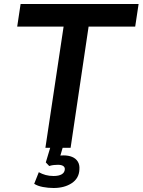

<svg xmlns="http://www.w3.org/2000/svg" viewBox="-20 -739 713 960"><path d="M207 0 298 -606H66L83 -719H673L656 -606H423L333 0ZM248 201Q221 201 194.5 196Q168 191 151 180L174 122Q190 131 208 136Q226 141 248 141Q274 141 288.5 132.5Q303 124 304 108Q305 97 296 91Q287 85 270 85Q261 85 250 86Q239 87 226 91L209 73L237 -20H299L276 59L248 46Q260 42 273 40Q286 38 298 38Q322 38 340.5 45.5Q359 53 369 69Q379 85 377 109Q375 153 338.5 177Q302 201 248 201Z"/></svg>

Font: Nunitoga
Style: Bold Italic
Weight: 700
Italic angle: -9°
Designer: Vernon Adams
Foundry: Vernon Adams
Version: Version 1.0